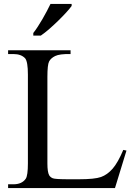

<svg xmlns="http://www.w3.org/2000/svg" viewBox="-20 -951 683 971"><path d="M603.5 -192.9 619.6 -189.5 561.5 0H21V-19H47.4Q91.3 -19 110.4 -47.4Q121.1 -64 121.1 -124.5V-573.7Q121.1 -638.7 107.4 -655.8Q87.4 -677.7 47.4 -677.7H21V-696.8H336.9V-677.7Q281.2 -678.7 259 -667.7Q236.8 -656.7 228.3 -640.1Q219.7 -623.5 219.7 -562.5V-124.5Q219.7 -81.1 228.5 -64.9Q234.9 -54.2 247.3 -49.3Q259.8 -44.4 327.1 -44.4H377.9Q459 -44.4 491 -55.9Q522.9 -67.4 549.6 -97.9Q576.2 -128.4 603.5 -192.9ZM148.4 -784.2Q159.7 -798.3 171.6 -816.9Q183.6 -835.4 195.1 -855.2Q206.5 -875 217 -894.8Q227.5 -914.6 235.4 -931.2H342.3V-920.9Q333 -907.7 314.9 -887.9Q296.9 -868.2 274.9 -846.7Q252.9 -825.2 229.7 -804.9Q206.5 -784.7 186.5 -771H148.4Z"/></svg>

Font: KhunPaOh
Style: Regular
Weight: 400
Designer: Khon Soe Zaw Thu
Version: Version 1.00 July 11, 2016, initial release